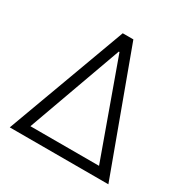

<svg xmlns="http://www.w3.org/2000/svg" viewBox="-165 -870 986 1012"><g transform="rotate(30 328.0 -363.5)"><path d="M28.1 0 295.8 -727.3H360.4L628.2 0ZM119.3 -59.7H536.9L330.3 -633.2H326Z"/></g></svg>

Font: Inter P Light
Style: Regular
Weight: 300
Designer: Rasmus Andersson
Foundry: rsms
Version: Version 3.018;git-588b23468